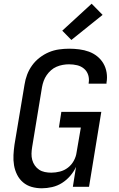

<svg xmlns="http://www.w3.org/2000/svg" viewBox="-20 -1005 640 1033"><path d="M205 8Q176 8 150 0.5Q124 -7 104 -24Q84 -41 72 -65Q60 -89 55.5 -116Q51 -143 52.5 -171Q54 -199 58 -227L112 -550Q116 -577 126 -603.5Q136 -630 153 -653.5Q170 -677 193.5 -695Q217 -713 243 -724Q269 -735 297 -739Q325 -743 352 -743Q379 -743 406.5 -739.5Q434 -736 458.5 -727Q483 -718 503 -702Q523 -686 536 -664Q549 -642 553.5 -615Q558 -588 553 -560V-555H457V-558Q461 -581 454.5 -601.5Q448 -622 432 -635.5Q416 -649 395 -654Q374 -659 351 -659Q335 -659 318 -656Q301 -653 284.5 -646Q268 -639 254.5 -627Q241 -615 231 -600.5Q221 -586 215 -569.5Q209 -553 206 -536L153 -214Q150 -196 149.5 -178.5Q149 -161 153.5 -144.5Q158 -128 167.5 -114.5Q177 -101 190.5 -92Q204 -83 221 -79.5Q238 -76 256 -76Q279 -76 302.5 -82Q326 -88 345.5 -103Q365 -118 377 -140Q389 -162 392 -185L415 -319H297L310 -403H525L459 0H372L389 -107Q377 -81 357.5 -58.5Q338 -36 313.5 -20.5Q289 -5 260.5 1.5Q232 8 205 8ZM364 -790 315 -840 473 -985 532 -925Z"/></svg>

Font: Iosevka Custom Medium Oblique
Style: Regular
Weight: 500
Italic angle: -9°
Designer: Belleve Invis
Foundry: Belleve Invis
Version: Version 27.0.1